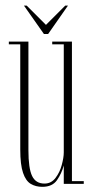

<svg xmlns="http://www.w3.org/2000/svg" viewBox="-20 -676 340 706"><path d="M135.5 11Q111.5 11 93.2 0.2Q75 -10.5 64.8 -40.2Q54.5 -70 54.5 -126.5V-513H12.5V-523H84.5V-123.5Q84.5 -57 98 -29Q111.5 -1 143.5 -1Q168.5 -1 184.2 -21.8Q200 -42.5 207.2 -69.8Q214.5 -97 214.5 -115.5V-513H172V-523H244.5V-10H288V0H214.5V-67.5Q206.5 -38 189.5 -13.5Q172.5 11 135.5 11ZM141.5 -551 68 -655.5H78L149 -584.5L220 -655.5H230L157 -551Z"/></svg>

Font: Imbue 100pt Thin
Style: Regular
Weight: 100
Designer: Tyler Finck
Foundry: Etcetera Type Company
Version: Version 1.102; ttfautohint (v1.8.3)